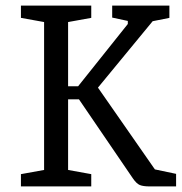

<svg xmlns="http://www.w3.org/2000/svg" viewBox="-20 -668 651 688"><path d="M55 0V-44L138 -59V-589L55 -604V-648H307V-604L224 -589V-359H260L438 -582V-593L382 -605V-648H587V-604L527 -592L331 -354L535 -61L611 -45V0H517Q493 0 481 -5Q469 -10 456 -29L263 -312H224V-59L307 -44V0Z"/></svg>

Font: Faustina
Style: Regular
Weight: 400
Designer: Alfonso Garcia
Foundry: http://www.omnibus-type.com
Version: Version 1.200